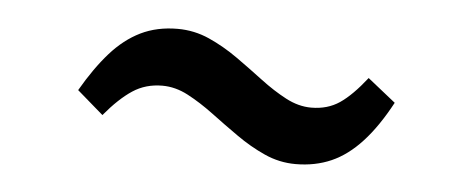

<svg xmlns="http://www.w3.org/2000/svg" viewBox="-28 -418 662 270"><g transform="rotate(5 303.0 -282.5)"><path d="M395.5 -195Q372.5 -195 351.5 -204.5Q330.5 -214 311 -227.8Q291.5 -241.5 272.8 -255.5Q254 -269.5 236 -279Q218 -288.5 199.5 -288.5Q176 -288.5 157.8 -276.5Q139.5 -264.5 119 -240L82 -272Q100.5 -304 119.8 -325.8Q139 -347.5 162 -358.8Q185 -370 214 -370Q237.5 -370 258.8 -360.5Q280 -351 299.8 -337Q319.5 -323 338 -309Q356.5 -295 374.5 -285.5Q392.5 -276 410.5 -276Q433.5 -276 450.5 -287.5Q467.5 -299 487.5 -324.5L527 -293Q508.5 -258.5 488.5 -236.8Q468.5 -215 445.8 -205Q423 -195 395.5 -195Z"/></g></svg>

Font: Merriweather 36pt Medium
Style: Italic
Weight: 500
Italic angle: -7.8°
Version: Version 2.101